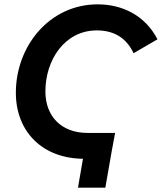

<svg xmlns="http://www.w3.org/2000/svg" viewBox="-20 -728 745 884"><path d="M339 136H465L494 -30L510 -116H383C263 -116 189 -192 189 -307C189 -451 277 -588 426 -588C510 -588 564 -549 595 -483L705 -547C649 -656 544 -708 430 -708C208 -708 53 -516 53 -301C53 -122 175 1 362 3Z"/></svg>

Font: Fixel Display 20240404 SemiBold
Style: Italic
Weight: 600
Italic angle: -10°
Designer: AlfaBravo + MacPaw
Foundry: Kyrylo Tkachov, Marchela Mozhyna, Serhii Makarenko, Maria Weinstein, Zakhar Kryvoshyya
Version: Version 1.211;Glyphs 3.2 (3225)